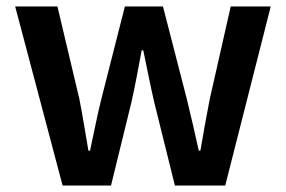

<svg xmlns="http://www.w3.org/2000/svg" viewBox="-20 -575 886 595"><path d="M174 0 27 -555H158L226 -268Q234 -227 240.5 -188Q247 -149 254 -108H259Q268 -149 276 -188.5Q284 -228 294 -268L367 -555H485L559 -268Q569 -227 578 -188Q587 -149 596 -108H601Q608 -149 615 -188Q622 -227 630 -268L695 -555H819L678 0H522L458 -258Q449 -297 441 -336.5Q433 -376 424 -419H419Q411 -376 403.5 -336.5Q396 -297 387 -257L324 0Z"/></svg>

Font: Noto Sans KR Thin SemiBold
Style: Regular
Weight: 600
Version: Version 2.004-H2;hotconv 1.0.118;makeotfexe 2.5.65603